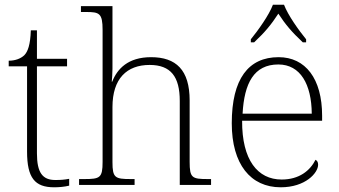

<svg xmlns="http://www.w3.org/2000/svg" viewBox="-20 -786 1442 816"><path d="M210 10C231 10 254 8 274 3V-26C253 -22 237 -21 215 -21C161 -21 137 -52 137 -134V-504H265V-536H137V-657H111C109 -595 98 -566 83 -551C68 -537 45 -528 17 -528V-504H95V-142C95 -30 128 10 210 10Z M316 0H552V-25H536C469 -25 458 -30 458 -97V-331C458 -452 519 -510 616 -510C706 -510 744 -460 744 -357V0H877V-25H863C796 -25 786 -30 786 -98V-359C786 -489 728 -543 622 -543C524 -543 478 -493 457 -439H455C456 -449 458 -473 458 -494V-760H324V-735H346C402 -735 416 -730 416 -659V-98C416 -30 405 -25 338 -25H316Z M1046 -619V-606H1060C1107 -650 1133 -682 1163 -728C1193 -682 1220 -650 1267 -606H1281V-619C1250 -657 1204 -721 1187 -766H1140C1123 -721 1077 -657 1046 -619ZM1173 10C1278 10 1332 -51 1332 -86C1332 -97 1328 -103 1321 -107C1298 -61 1252 -23 1177 -23C1075 -23 1008 -106 1009 -273H1349V-294C1349 -452 1278 -543 1164 -543C1036 -543 965 -451 965 -262C965 -88 1045 10 1173 10ZM1305 -303H1011C1018 -432 1059 -512 1163 -512C1257 -512 1304 -427 1305 -303Z"/></svg>

Font: Noto Serif Ethiopic ExtraLight
Style: Regular
Weight: 200
Designer: Monotype Design Team
Foundry: Monotype Imaging Inc.
Version: Version 2.102